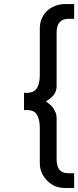

<svg xmlns="http://www.w3.org/2000/svg" viewBox="-20 -725 382 937"><path d="M174.3 -97.2Q174.3 -118.2 171.6 -133.3Q168.9 -148.4 162.4 -161.6Q155.8 -174.8 143.1 -181.4Q130.4 -188 111.3 -188H97.2V-272H111.3Q146 -272 160.2 -294.9Q174.3 -317.9 174.3 -358.4V-586.9Q174.3 -614.3 185.1 -637.2Q195.8 -660.2 212.6 -674.6Q229.5 -689 251.5 -697Q273.4 -705.1 296.9 -705.1H341.8V-633.3H315.4Q256.3 -633.3 256.3 -566.9V-306.2Q256.3 -278.8 242.2 -261.5Q228 -244.1 204.1 -230.5Q219.7 -218.8 229.2 -210Q238.8 -201.2 247.6 -184.3Q256.3 -167.5 256.3 -147.9V53.2Q256.3 86.4 270.3 103.5Q284.2 120.6 315.4 120.6H341.8V192.4H296.9Q257.3 192.4 228.5 172.1Q199.7 151.9 184.6 120.6Q174.3 98.1 174.3 70.8Z"/></svg>

Font: Meera Inimai
Style: Regular
Weight: 400
Version: 2.0.0+20160526